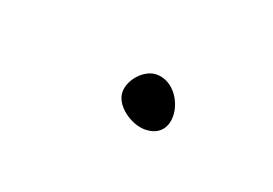

<svg xmlns="http://www.w3.org/2000/svg" viewBox="-28 -384 186 131"><g transform="rotate(20 65.0 -318.0)"><path d="M55 -318C55 -308 68 -299 78 -299C103 -299 94 -337 73 -337C64 -337 55 -327 55 -318Z"/></g></svg>

Font: Photofail
Style: Regular
Weight: 400
Foundry: Cannot Into Space Fonts
Version: Version 0.97